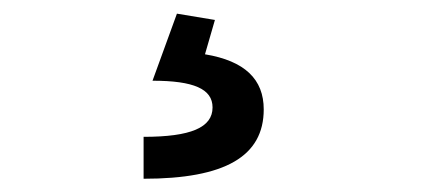

<svg xmlns="http://www.w3.org/2000/svg" viewBox="-20 -30 626 284"><path d="M192.4 234.4C313 234.4 370.1 201.2 370.1 131.8C370.1 87.4 342.3 60.1 283.2 50.3L297.9 -0.5L241.7 -9.8L205.6 89.4C266.6 89.4 294.4 101.6 294.4 128.9C294.4 158.7 262.2 172.4 192.4 172.4Z"/></svg>

Font: Cascadia Mono PL SemiLight
Style: Regular
Weight: 350
Monospace: yes
Designer: Aaron Bell
Foundry: Saja Typeworks
Version: Version 2404.023